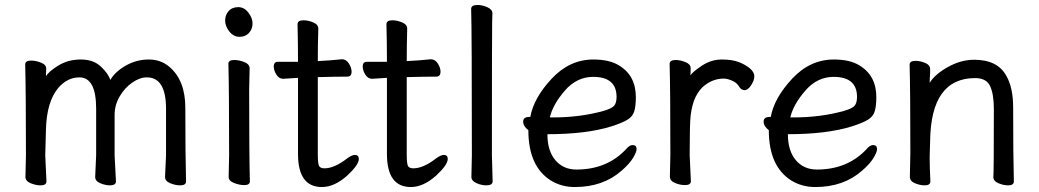

<svg xmlns="http://www.w3.org/2000/svg" viewBox="-20 -733 4206 777"><path d="M709 17.1Q689.9 17.1 668.9 8.5Q647.9 0 647.9 -17.1L651.9 -105V-293Q651.9 -419.9 574.2 -419.9Q545.9 -419.9 515.4 -398.9Q484.9 -377.9 464.4 -343Q443.8 -308.1 443.8 -268.1V-105L449.2 1Q449.2 17.1 424.8 17.1Q406.2 17.1 385.7 8.5Q365.2 0 365.2 -17.1L369.1 -105V-293Q369.1 -419.9 301.3 -419.9Q252 -419.9 214.8 -376Q168.9 -319.8 166 -210L163.1 -105L168 1Q168 17.1 144 17.1Q125 17.1 104 8.5Q83 0 83 -17.1L85 -105Q85 -356 82 -472.2Q82 -487.8 106 -487.8Q125 -487.8 146 -479.5Q167 -471.2 167 -455.1L166 -423.8Q174.8 -441.9 214.8 -467Q254.9 -492.2 306.9 -492.2Q358.9 -492.2 389.4 -462.6Q419.9 -433.1 426.3 -409.2Q445.8 -442.9 489 -467.5Q532.2 -492.2 582 -492.2Q630.9 -492.2 665 -462.9Q730 -408.2 730 -296.9Q730 -105 732.9 1Q732.9 17.1 709 17.1Z M968.3 16.1Q949.2 16.1 927.2 7.6Q905.3 -1 905.3 -17.1L907.2 -105Q907.2 -368.2 904.3 -475.1Q904.3 -490.2 928.2 -490.2Q947.3 -490.2 968.8 -481.7Q990.2 -473.1 990.2 -457L988.3 -368.2Q988.3 -105 991.2 1Q991.2 16.1 968.3 16.1ZM891.1 -649.9Q891.1 -671.9 905 -688Q918.9 -704.1 944.3 -704.1Q968.3 -704.1 985.1 -682.1Q1002 -660.2 1002 -638.2Q1002 -615.2 987.5 -599.6Q973.1 -584 949.2 -584Q925.3 -584 908.2 -605.5Q891.1 -627 891.1 -649.9Z M1282.7 23.9Q1186 23.9 1186 -109.9V-418L1126 -414.1Q1108.9 -414.1 1098.4 -431.2Q1087.9 -448.2 1087.9 -463.9Q1087.9 -482.9 1105 -482.9H1186Q1186 -556.2 1184.1 -634.8Q1184.1 -650.9 1208 -650.9Q1227.1 -650.9 1247.6 -642.3Q1268.1 -633.8 1268.1 -617.2Q1266.1 -551.8 1266.1 -485.8Q1312 -487.8 1363.8 -493.2Q1380.9 -493.2 1391.8 -476.1Q1402.8 -459 1402.8 -442.9Q1402.8 -422.9 1385.7 -422.9Q1337.9 -422.9 1266.1 -420.9V-107.9Q1266.1 -69.8 1271.5 -60.8Q1276.9 -51.8 1293 -51.8Q1333 -51.8 1384.8 -91.8Q1403.8 -106 1416 -106Q1432.1 -106 1432.1 -89.8Q1432.1 -65.9 1384.8 -22Q1333 23.9 1282.7 23.9Z M1642.6 23.9Q1545.9 23.9 1545.9 -109.9V-418L1485.8 -414.1Q1468.8 -414.1 1458.3 -431.2Q1447.8 -448.2 1447.8 -463.9Q1447.8 -482.9 1464.8 -482.9H1545.9Q1545.9 -556.2 1543.9 -634.8Q1543.9 -650.9 1567.9 -650.9Q1586.9 -650.9 1607.4 -642.3Q1627.9 -633.8 1627.9 -617.2Q1626 -551.8 1626 -485.8Q1671.9 -487.8 1723.6 -493.2Q1740.7 -493.2 1751.7 -476.1Q1762.7 -459 1762.7 -442.9Q1762.7 -422.9 1745.6 -422.9Q1697.8 -422.9 1626 -420.9V-107.9Q1626 -69.8 1631.3 -60.8Q1636.7 -51.8 1652.8 -51.8Q1692.9 -51.8 1744.6 -91.8Q1763.7 -106 1775.9 -106Q1792 -106 1792 -89.8Q1792 -65.9 1744.6 -22Q1692.9 23.9 1642.6 23.9Z M1947.8 17.1Q1928.7 17.1 1908.2 8.1Q1887.7 -1 1887.7 -17.1L1889.6 -105Q1889.6 -609.9 1886.7 -696.8Q1886.7 -712.9 1912.6 -712.9Q1931.6 -712.9 1952.1 -703.9Q1972.7 -694.8 1972.7 -679.2Q1972.7 -658.2 1971.7 -643.1Q1970.7 -589.8 1970.7 -105L1973.6 1Q1973.6 17.1 1947.8 17.1Z M2217.3 -257.8Q2328.1 -257.8 2422.4 -284.2Q2456.1 -293.9 2465.6 -305.4Q2475.1 -316.9 2475.1 -340.8Q2475.1 -421.9 2380.4 -421.9Q2314 -421.9 2265.6 -366Q2217.3 -310.1 2205.1 -257.8ZM2306.2 23.9Q2252.9 23.9 2210 -2Q2118.2 -59.1 2118.2 -206.1Q2097.2 -222.2 2097.2 -241Q2097.2 -259.8 2122.1 -259.8H2126Q2140.1 -336.9 2212.6 -414.6Q2285.2 -492.2 2381.3 -492.2Q2445.3 -492.2 2483.4 -469.2Q2553.2 -428.2 2553.2 -339.8Q2553.2 -305.2 2547.1 -283.7Q2541 -262.2 2520 -249Q2499 -235.8 2453.1 -221.2Q2352.1 -189.9 2195.3 -189.9Q2195.3 -123 2227.3 -85Q2259.3 -46.9 2313 -46.9Q2436 -46.9 2513.2 -128.9Q2527.3 -146 2540 -146Q2556.2 -146 2556.2 -129.9Q2556.2 -117.2 2541.3 -93Q2526.4 -68.8 2495.1 -42Q2420.4 23.9 2306.2 23.9Z M2752 16.1Q2732.9 16.1 2711.9 7.6Q2690.9 -1 2690.9 -18.1L2692.9 -106Q2692.9 -367.2 2689.9 -474.1Q2689.9 -490.2 2713.9 -490.2Q2732.9 -490.2 2753.9 -481.7Q2774.9 -473.1 2774.9 -458Q2774.9 -436 2773.9 -428.2Q2785.2 -443.8 2819.8 -466.8Q2857.9 -492.2 2900.9 -492.2Q2942.9 -492.2 2970 -481.7Q2997.1 -471.2 3014.9 -456.1Q3032.7 -440.9 3032.7 -423.8Q3032.7 -408.2 3019.8 -388.2Q3006.8 -368.2 2994.1 -368.2Q2980 -368.2 2972.2 -380.9Q2962.9 -397.9 2942.9 -406.5Q2922.9 -415 2909.2 -415Q2869.1 -415 2835 -390.1Q2785.2 -354 2774.9 -265.1Q2771 -230 2771 -106L2775.9 0Q2775.9 16.1 2752 16.1Z M3190.4 -257.8Q3301.3 -257.8 3395.5 -284.2Q3429.2 -293.9 3438.7 -305.4Q3448.2 -316.9 3448.2 -340.8Q3448.2 -421.9 3353.5 -421.9Q3287.1 -421.9 3238.8 -366Q3190.4 -310.1 3178.2 -257.8ZM3279.3 23.9Q3226.1 23.9 3183.1 -2Q3091.3 -59.1 3091.3 -206.1Q3070.3 -222.2 3070.3 -241Q3070.3 -259.8 3095.2 -259.8H3099.1Q3113.3 -336.9 3185.8 -414.6Q3258.3 -492.2 3354.5 -492.2Q3418.5 -492.2 3456.5 -469.2Q3526.4 -428.2 3526.4 -339.8Q3526.4 -305.2 3520.3 -283.7Q3514.2 -262.2 3493.2 -249Q3472.2 -235.8 3426.3 -221.2Q3325.2 -189.9 3168.5 -189.9Q3168.5 -123 3200.4 -85Q3232.4 -46.9 3286.1 -46.9Q3409.2 -46.9 3486.3 -128.9Q3500.5 -146 3513.2 -146Q3529.3 -146 3529.3 -129.9Q3529.3 -117.2 3514.4 -93Q3499.5 -68.8 3468.3 -42Q3393.6 23.9 3279.3 23.9Z M4060.1 17.1Q4041 17.1 4020.5 8.5Q4000 0 4000 -17.1Q4002 -34.2 4002 -293Q4002 -351.1 3987.1 -384Q3972.2 -417 3926.3 -417Q3747.1 -417 3744.1 -162.1L3742.2 -97.2Q3742.2 -59.1 3745.1 1Q3745.1 17.1 3722.2 17.1Q3703.1 17.1 3682.6 8.5Q3662.1 0 3662.1 -17.1L3664.1 -115.2Q3664.1 -363.8 3661.1 -471.2Q3661.1 -486.8 3685.1 -486.8Q3703.1 -486.8 3723.6 -478.5Q3744.1 -470.2 3744.1 -453.1V-439Q3742.2 -411.1 3742.2 -397.9Q3764.2 -433.1 3816.7 -462.2Q3869.1 -491.2 3922.4 -491.2Q4018.1 -491.2 4053.2 -424.8Q4080.1 -377.9 4080.1 -296.9Q4080.1 -105 4083 1Q4083 17.1 4060.1 17.1Z"/></svg>

Font: LXGW WenKai GB Screen
Style: Regular
Weight: 400
Designer: LXGW / Fontworks Inc.
Foundry: LXGW / Fontworks Inc.
Version: Version 1.321;February 19, 2024;FontCreator 14.0.0.2901 64-b